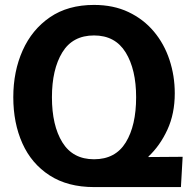

<svg xmlns="http://www.w3.org/2000/svg" viewBox="-20 -760 763 780"><path d="M362 0Q255 0 181.5 -47.5Q108 -95 71 -177.5Q34 -260 34 -365Q34 -470 72 -555Q110 -640 183 -690Q256 -740 362 -740Q441 -740 502 -711Q563 -682 605 -632Q647 -582 668.5 -517Q690 -452 690 -381Q690 -298 660 -233Q630 -168 583 -124V-122L722 -123L715 0ZM362 -113Q449 -113 491 -181.5Q533 -250 533 -365Q533 -478 490.5 -547Q448 -616 362 -616Q275 -616 233 -547Q191 -478 191 -365Q191 -250 233.5 -181.5Q276 -113 362 -113Z"/></svg>

Font: Murecho SemiBold
Style: Regular
Weight: 600
Designer: Neil Summerour
Foundry: Positype
Version: Version 1.010; ttfautohint (v1.8.3)